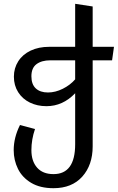

<svg xmlns="http://www.w3.org/2000/svg" viewBox="-20 -773 619 1009"><path d="M569 -456H467V-4Q467 94 412.5 155Q358 216 261 216Q191 216 144 188Q97 160 74.5 114.5Q52 69 52 16Q52 -50 85 -116L164 -95Q145 -40 145 16Q145 74 175 108Q205 142 261 142Q375 142 375 -15V-283Q310 -215 224 -215Q176 -215 137 -234Q98 -253 75.5 -288.5Q53 -324 53 -370Q53 -415 76 -451Q99 -487 141 -507Q183 -527 239 -527H375V-753L467 -739V-527H579ZM375 -456H244Q199 -456 172 -436Q145 -416 145 -372Q145 -330 168 -308.5Q191 -287 232 -287Q271 -287 310 -306.5Q349 -326 375 -356Z"/></svg>

Font: Fira GO
Style: Regular
Weight: 400
Designer: Carrois Corporate
Foundry: Carrois Corporate GbR
Version: Version 0.300